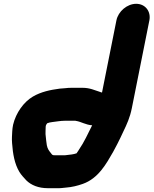

<svg xmlns="http://www.w3.org/2000/svg" viewBox="-20 -774 806 1008"><path d="M322.4 41H265.8C258.9 41 261.6 41.3 253.7 38L246.8 29.3C236.4 16.2 229.8 7.8 225.8 -11.6L222.3 -37.6C221.4 -45.9 220.4 -55.3 219 -69.8C218.2 -83.2 219.9 -91.3 219.9 -109.6L221.2 -116C221.4 -117.1 222 -118.6 227.8 -126.9C236.2 -130 244.2 -132.1 254.3 -133.2C276.4 -135.5 298.4 -140 318.9 -140H375.9C377 -139.7 378.1 -139.4 379.3 -139.2C405.4 -135.4 430.4 -118.3 463.8 -116.2C441.2 -71.1 420.7 -25.9 395.7 9.8C392.5 14.3 389.8 20.8 381.9 30.9C366.5 36.4 348.7 38.2 322.4 41ZM695 -754C647.3 -754 600.5 -714 591.2 -667L515.6 -288.4C515.5 -288.4 513.1 -288.8 512.1 -288.9L500.9 -292.9C479 -299.5 451.8 -313 414.5 -313H354.5C343.5 -313 333.4 -312.4 321.5 -310.9L295.8 -308.9C295.4 -308.9 294.8 -308.8 294.3 -308.8C243.3 -302.1 195.3 -292 152.4 -266.8C104.7 -238.8 63.8 -182 48.8 -119.4C46.3 -106.5 45 -96.8 44.3 -85.2C43.6 -64.9 41.3 -48.3 43.4 -22.3C47.5 33.8 56.2 86 81.8 128.6C91.6 144.9 105.8 159.4 118.2 173C143.7 198.1 181.8 214 231.3 214H274.5C294.4 215.1 311 212.3 325.9 210.9C356.8 208.8 388.1 200.9 414.7 191.4C496.9 162.3 538.4 85.2 573.9 23.4L595.2 -16.6C606.6 -40.1 617.4 -59.9 628.1 -84.7C645.5 -120.6 662.4 -157.2 672.1 -206L764.2 -667C773.5 -714 742.8 -754 695 -754Z"/></svg>

Font: Smoothie
Style: BdIt
Weight: 700
Foundry: Cannot Into Space Fonts
Version: Version 0.8